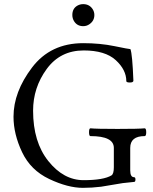

<svg xmlns="http://www.w3.org/2000/svg" viewBox="-20 -882 728 915"><path d="M44.4 0ZM429.7 -810.5Q429.7 -782.7 406.2 -766.6Q393.1 -757.3 376.5 -757.3Q347.2 -757.3 332.5 -781.7Q324.7 -794.9 324.7 -810.5Q324.7 -841.3 348.6 -855Q361.3 -862.3 376.5 -862.3Q405.3 -862.3 420.9 -839.4Q429.7 -826.2 429.7 -810.5ZM600.6 -70.3Q600.6 -37.6 618.7 -37.6Q625.5 -37.6 625.5 -26.4Q625.5 -15.1 619.1 -15.1Q612.8 -15.1 564.5 -9.3L461.9 7.8Q418 13.2 375 13.2Q303.7 13.2 214.8 -28.8Q126 -70.8 85.2 -157Q44.4 -243.2 44.4 -325.7Q44.4 -443.8 132.6 -560.1Q220.7 -676.3 376.5 -676.3Q456.5 -676.3 525.6 -662.1Q594.7 -647.9 601.6 -647.9Q610.8 -624 615.7 -497.6Q615.7 -488.8 599.1 -488.8Q582.5 -488.8 582 -495.1Q582 -549.3 531.5 -595.5Q481 -641.6 378.9 -641.6Q267.1 -641.6 202.4 -553Q137.7 -464.4 137.7 -354.5Q137.7 -205.1 210.4 -114.3Q283.2 -23.4 378.4 -23.4Q473.6 -23.4 511.7 -46.4Q522.5 -54.2 522.5 -84.5V-177.2Q522.5 -233.4 411.1 -233.4Q404.3 -233.4 404.3 -252Q404.3 -270.5 411.1 -270.5Q438.5 -267.6 540 -267.6Q641.6 -267.6 669.4 -270.5Q676.8 -270.5 676.8 -252Q676.8 -233.4 669.4 -233.4Q600.6 -233.4 600.6 -177.2Z"/></svg>

Font: Junicode
Style: Regular
Weight: 400
Designer: Peter S. Baker
Foundry: Briery Creek Software
Version: Version 0.7.2